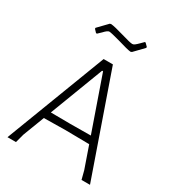

<svg xmlns="http://www.w3.org/2000/svg" viewBox="-198 -947 963 1060"><g transform="rotate(30 283.5 -417.0)"><path d="M542 0H488L474 -54L426 -192L274 -194L137 -192L85 -56L70 0H16L260 -639H319ZM410 -238 291 -579H285L155 -238L280 -237ZM433 -816V-810L376 -751L368 -748Q347 -750 288 -768Q224 -786 212 -786Q206 -786 197.5 -779.5Q189 -773 180 -763L158 -742H152L135 -760V-766L192 -825L200 -827Q223 -825 284 -807Q341 -790 355 -790Q362 -790 370 -796Q378 -802 391 -815Q391 -815 410 -834H415Z"/></g></svg>

Font: Luna Sans Light
Style: Regular
Weight: 300
Designer: Juan Pablo del Peral
Foundry: Huerta Tipografica
Version: Version 2.001; ttfautohint (v1.5)